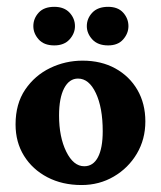

<svg xmlns="http://www.w3.org/2000/svg" viewBox="-20 -528 465 554"><path d="M215.3 5.9Q159.7 5.9 116.7 -16.6Q73.7 -39.1 49.3 -78.4Q24.9 -117.7 24.9 -168.9Q24.9 -228.5 52.7 -269.5Q80.6 -310.5 124.8 -331.8Q168.9 -353 218.3 -353Q272 -353 312.7 -330.6Q353.5 -308.1 376.5 -268.6Q399.4 -229 399.4 -177.7Q399.4 -126 374.8 -84.5Q350.1 -43 308.3 -18.6Q266.6 5.9 215.3 5.9ZM223.1 -48.3Q249 -48.3 262.7 -74.5Q276.4 -100.6 276.4 -149.4Q276.4 -217.3 256.6 -259.3Q236.8 -301.3 205.1 -301.3Q179.7 -301.3 165 -273.2Q150.4 -245.1 150.4 -194.8Q150.4 -132.8 171.1 -90.6Q191.9 -48.3 223.1 -48.3ZM136.7 -397Q106.9 -397 91.6 -414.3Q76.2 -431.6 76.2 -452.6Q76.2 -474.6 91.6 -491.5Q106.9 -508.3 136.7 -508.3Q165 -508.3 180.7 -491.5Q196.3 -474.6 196.3 -452.6Q196.3 -431.6 180.7 -414.3Q165 -397 136.7 -397ZM292 -397Q262.2 -397 246.3 -414.3Q230.5 -431.6 230.5 -452.6Q230.5 -474.6 246.3 -491.5Q262.2 -508.3 292 -508.3Q320.3 -508.3 335.4 -491.5Q350.6 -474.6 350.6 -452.6Q350.6 -431.6 335.4 -414.3Q320.3 -397 292 -397Z"/></svg>

Font: Lateef ExtraBold
Style: Regular
Weight: 800
Designer: SIL International
Foundry: SIL International
Version: Version 4.200